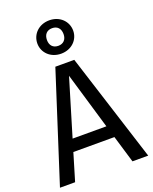

<svg xmlns="http://www.w3.org/2000/svg" viewBox="-185 -1139 988 1239"><g transform="rotate(-20 309.5 -519.5)"><path d="M310 -810C382 -810 433 -861 433 -924C433 -988 382 -1039 310 -1039C238 -1039 187 -988 187 -924C187 -861 238 -810 310 -810ZM310 -985C346 -985 367 -962 367 -924C367 -887 345 -864 310 -864C274 -864 253 -887 253 -924C253 -962 274 -985 310 -985ZM504 0H612L375 -744H245L6 0H110L166 -187H448ZM191 -270 308 -659 423 -270Z"/></g></svg>

Font: Glow Sans SC Normal Medium
Style: Regular
Weight: 600
Designer: Ryoko NISHIZUKA (kana, bopomofo & ideographs); Paul D. Hunt (Latin, Greek & Cyrillic); Sandoll Communications, Soo-young
Version: Version 0.93